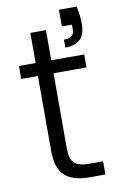

<svg xmlns="http://www.w3.org/2000/svg" viewBox="-87 -812 532 860"><g transform="rotate(-10 179.5 -381.5)"><path d="M325 -763Q330 -738 332 -720Q334 -702 334 -683Q334 -633 310 -612Q286 -591 243 -591V-627Q268 -627 279 -636.5Q290 -646 290 -665V-687H244V-763ZM24 -487V-546H100V-683H171V-546H321V-487H171V-148Q171 -97 190.5 -78.5Q210 -60 257 -60H321V0H246Q175 0 137.5 -33Q100 -66 100 -148V-487Z"/></g></svg>

Font: Poppins Light
Style: Regular
Weight: 300
Designer: Ninad Kale (Devanagari), Jonny Pinhorn (Latin)
Version: Version 5.002